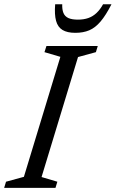

<svg xmlns="http://www.w3.org/2000/svg" viewBox="-38 -904 556 924"><path d="M252.5 -630.5 176 -653 185.5 -682.5H432.5L423.5 -653L337.5 -629.5L162 -52L238 -29.5L229 0H-18L-9 -29.5L77 -53ZM337 -809.5Q365 -809.5 387 -817.2Q409 -825 426.5 -841.5Q444 -858 458 -883.5H498.5Q471.5 -830.5 446 -800.5Q420.5 -770.5 391.5 -758.2Q362.5 -746 324.5 -746Q285.5 -746 262.8 -759.8Q240 -773.5 231.8 -803.8Q223.5 -834 227.5 -883.5H261.5Q260.5 -858.5 267.2 -841.8Q274 -825 291 -817.2Q308 -809.5 337 -809.5Z"/></svg>

Font: Newsreader 14pt
Style: Italic
Weight: 400
Italic angle: -17°
Designer: Hugues Gentile
Foundry: Production Type
Version: Version 1.003